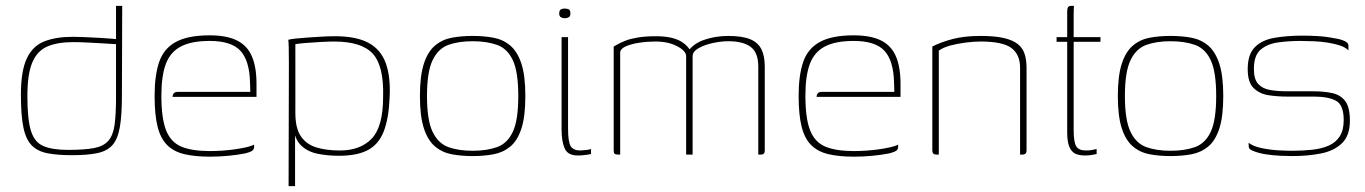

<svg xmlns="http://www.w3.org/2000/svg" viewBox="-20 -525 4635 652"><path d="M51 -203Q51 -284 71 -326.5Q91 -369 130.5 -384.5Q170 -400 227 -400Q242 -400 266.5 -399Q291 -398 316.5 -396.5Q342 -395 361 -393.5Q380 -392 385 -391L374 -384V-505H395L394 -201Q394 -134 387 -93.5Q380 -53 362 -32.5Q344 -12 310.5 -5Q277 2 224 2Q175 2 141.5 -4.5Q108 -11 88 -31Q68 -51 59.5 -92Q51 -133 51 -203ZM211 -16Q266 -16 298.5 -22Q331 -28 347.5 -46.5Q364 -65 369 -100.5Q374 -136 374 -196V-375Q360 -376 333.5 -377.5Q307 -379 278.5 -380.5Q250 -382 229 -382Q175 -382 140.5 -367Q106 -352 89.5 -312.5Q73 -273 73 -199Q73 -120 85 -81Q97 -42 127.5 -29Q158 -16 211 -16Z M693 7Q642 7 606 -1.5Q570 -10 547.5 -32.5Q525 -55 515 -95.5Q505 -136 505 -200Q505 -269 520.5 -314.5Q536 -360 577 -382.5Q618 -405 692 -405Q749 -405 784 -388Q819 -371 835 -334.5Q851 -298 851 -241V-196H566Q566 -203 570 -208Q574 -213 584 -213H830L829 -246Q827 -320 796 -353Q765 -386 692 -386Q630 -386 594 -367Q558 -348 543 -307.5Q528 -267 528 -200Q528 -123 544 -82.5Q560 -42 596 -27Q632 -12 693 -12Q713 -12 735 -13.5Q757 -15 778 -18Q799 -21 816.5 -25Q834 -29 843 -34V-26Q843 -19 837.5 -14Q832 -9 812 -4Q787 1 756 4Q725 7 693 7Z M960 107 961 -311Q961 -340 960.5 -362Q960 -384 959 -390Q966 -392 983.5 -394Q1001 -396 1024 -397.5Q1047 -399 1071.5 -400.5Q1096 -402 1117 -402Q1190 -402 1231.5 -379.5Q1273 -357 1290 -310.5Q1307 -264 1303 -192Q1300 -122 1283 -78.5Q1266 -35 1229.5 -15.5Q1193 4 1131 4Q1092 4 1058 -3Q1024 -10 1002 -31.5Q980 -53 976 -96L982 -108V107ZM1134 -14Q1204 -14 1242.5 -54.5Q1281 -95 1281 -196Q1284 -300 1246.5 -342Q1209 -384 1114 -384Q1097 -384 1069.5 -382.5Q1042 -381 1017.5 -379Q993 -377 983 -375V-141Q983 -90 1001.5 -62.5Q1020 -35 1054 -24.5Q1088 -14 1134 -14Z M1585 5Q1547 5 1514.5 -1Q1482 -7 1457.5 -27.5Q1433 -48 1419.5 -89Q1406 -130 1406 -199Q1406 -268 1419.5 -309Q1433 -350 1457.5 -370.5Q1482 -391 1514.5 -397Q1547 -403 1585 -403Q1623 -403 1655.5 -397Q1688 -391 1712.5 -370.5Q1737 -350 1750.5 -309Q1764 -268 1764 -199Q1764 -129 1750.5 -88Q1737 -47 1712.5 -27Q1688 -7 1655.5 -1Q1623 5 1585 5ZM1585 -13Q1633 -13 1668 -25.5Q1703 -38 1721.5 -77.5Q1740 -117 1740 -199Q1740 -281 1721.5 -320.5Q1703 -360 1668 -372.5Q1633 -385 1585 -385Q1537 -385 1502.5 -372.5Q1468 -360 1449 -320.5Q1430 -281 1430 -199Q1430 -117 1449 -77.5Q1468 -38 1502.5 -25.5Q1537 -13 1585 -13Z M1942 3Q1908 3 1897.5 -21Q1887 -45 1887 -86V-399H1909V-89Q1909 -43 1918 -28.5Q1927 -14 1951 -14Q1956 -14 1969.5 -15.5Q1983 -17 1987 -19V-2Q1984 -1 1977 0Q1970 1 1961 2Q1952 3 1942 3ZM1898 -463Q1892 -463 1885.5 -466Q1879 -469 1879 -479Q1879 -490 1884.5 -493Q1890 -496 1897 -496Q1905 -496 1911 -493.5Q1917 -491 1917 -479Q1917 -469 1910.5 -466Q1904 -463 1898 -463Z M2079 0Q2070 0 2067 -3Q2064 -6 2064 -14V-367Q2068 -369 2077.5 -374.5Q2087 -380 2103 -386.5Q2119 -393 2145 -397.5Q2171 -402 2208 -402Q2238 -402 2261 -396.5Q2284 -391 2300 -379.5Q2316 -368 2326 -351H2317Q2325 -363 2338.5 -373Q2352 -383 2370.5 -389.5Q2389 -396 2410 -399.5Q2431 -403 2452 -403Q2500 -403 2527 -392Q2554 -381 2565.5 -358Q2577 -335 2577 -299V-14Q2577 -7 2574 -3.5Q2571 0 2564 0H2555Q2555 -75 2555 -149.5Q2555 -224 2555 -299Q2555 -346 2529.5 -365.5Q2504 -385 2453 -385Q2429 -385 2401 -379Q2373 -373 2352.5 -361.5Q2332 -350 2332 -334V0H2310V-334Q2310 -352 2279.5 -368Q2249 -384 2206 -384Q2178 -384 2151.5 -380Q2125 -376 2107 -368.5Q2089 -361 2086 -349V0Z M2880 7Q2829 7 2793 -1.5Q2757 -10 2734.5 -32.5Q2712 -55 2702 -95.5Q2692 -136 2692 -200Q2692 -269 2707.5 -314.5Q2723 -360 2764 -382.5Q2805 -405 2879 -405Q2936 -405 2971 -388Q3006 -371 3022 -334.5Q3038 -298 3038 -241V-196H2753Q2753 -203 2757 -208Q2761 -213 2771 -213H3017L3016 -246Q3014 -320 2983 -353Q2952 -386 2879 -386Q2817 -386 2781 -367Q2745 -348 2730 -307.5Q2715 -267 2715 -200Q2715 -123 2731 -82.5Q2747 -42 2783 -27Q2819 -12 2880 -12Q2900 -12 2922 -13.5Q2944 -15 2965 -18Q2986 -21 3003.5 -25Q3021 -29 3030 -34V-26Q3030 -19 3024.5 -14Q3019 -9 2999 -4Q2974 1 2943 4Q2912 7 2880 7Z M3160 0Q3146 0 3146 -14V-367Q3175 -382 3215 -392.5Q3255 -403 3310 -403Q3358 -403 3388.5 -396Q3419 -389 3436 -375.5Q3453 -362 3459.5 -341.5Q3466 -321 3466 -294V-14Q3466 -10 3464.5 -6.5Q3463 -3 3459.5 -1.5Q3456 0 3451 0H3444V-295Q3444 -340 3414.5 -362Q3385 -384 3310 -384Q3287 -384 3259.5 -380.5Q3232 -377 3207.5 -370.5Q3183 -364 3168 -353V0Z M3664 3Q3643 3 3630 -4Q3617 -11 3610.5 -28.5Q3604 -46 3604 -76V-383H3568V-399H3604V-484Q3604 -493 3605.5 -497.5Q3607 -502 3610 -503.5Q3613 -505 3617 -505H3627Q3627 -505 3626.5 -498Q3626 -491 3626 -476V-399H3717V-383H3626V-82Q3626 -43 3634.5 -28.5Q3643 -14 3668 -14Q3680 -14 3690 -16Q3700 -18 3704 -19V-2Q3699 -1 3688.5 1Q3678 3 3664 3Z M3955 5Q3917 5 3884.5 -1Q3852 -7 3827.5 -27.5Q3803 -48 3789.5 -89Q3776 -130 3776 -199Q3776 -268 3789.5 -309Q3803 -350 3827.5 -370.5Q3852 -391 3884.5 -397Q3917 -403 3955 -403Q3993 -403 4025.5 -397Q4058 -391 4082.5 -370.5Q4107 -350 4120.5 -309Q4134 -268 4134 -199Q4134 -129 4120.5 -88Q4107 -47 4082.5 -27Q4058 -7 4025.5 -1Q3993 5 3955 5ZM3955 -13Q4003 -13 4038 -25.5Q4073 -38 4091.5 -77.5Q4110 -117 4110 -199Q4110 -281 4091.5 -320.5Q4073 -360 4038 -372.5Q4003 -385 3955 -385Q3907 -385 3872.5 -372.5Q3838 -360 3819 -320.5Q3800 -281 3800 -199Q3800 -117 3819 -77.5Q3838 -38 3872.5 -25.5Q3907 -13 3955 -13Z M4367 5Q4354 5 4329.5 4Q4305 3 4278.5 -1Q4252 -5 4232 -14Q4226 -17 4223.5 -19.5Q4221 -22 4220.5 -27Q4220 -32 4220 -40Q4236 -28 4264.5 -22Q4293 -16 4322 -14.5Q4351 -13 4367 -13Q4404 -13 4436 -16.5Q4468 -20 4492 -30.5Q4516 -41 4529.5 -62Q4543 -83 4543 -117Q4543 -169 4516.5 -183Q4490 -197 4443 -197H4350Q4319 -197 4288.5 -201.5Q4258 -206 4237.5 -225.5Q4217 -245 4217 -290Q4217 -340 4241 -364.5Q4265 -389 4307.5 -396.5Q4350 -404 4405 -404Q4425 -404 4453.5 -402.5Q4482 -401 4512 -395Q4526 -393 4536.5 -389.5Q4547 -386 4553 -381.5Q4559 -377 4559 -370V-354Q4548 -365 4529 -371Q4510 -377 4487 -380.5Q4464 -384 4440 -385Q4416 -386 4395 -386Q4357 -386 4320.5 -381Q4284 -376 4261 -356.5Q4238 -337 4238 -291Q4238 -256 4252.5 -240Q4267 -224 4292.5 -219.5Q4318 -215 4351 -215H4439Q4475 -215 4503.5 -209Q4532 -203 4548 -182Q4564 -161 4564 -115Q4564 -65 4537.5 -39Q4511 -13 4466.5 -4Q4422 5 4367 5Z"/></svg>

Font: Genos Thin Thin
Style: Regular
Weight: 250
Version: Version 1.010